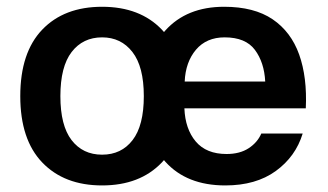

<svg xmlns="http://www.w3.org/2000/svg" viewBox="-20 -548 979 573"><path d="M530.3 -224.6Q532.7 -163.1 564.2 -125.7Q595.7 -88.4 656.2 -88.4Q695.8 -88.4 722.2 -105.7Q748.5 -123 759.8 -149.4H883.3Q862.3 -80.6 803 -37.6Q743.7 5.4 652.3 5.4Q537.1 5.4 473.4 -65.4Q409.7 -136.2 409.7 -261.2Q409.7 -386.2 473.4 -457Q537.1 -527.8 648.9 -527.8Q738.3 -527.8 793.5 -490.5Q848.6 -453.1 872.8 -385.3Q897 -317.4 892.6 -224.6ZM531.2 -304.7H771.5Q768.6 -361.8 740.7 -399.2Q712.9 -436.5 650.4 -436.5Q596.2 -436.5 564.9 -399.7Q533.7 -362.8 531.2 -304.7ZM284.7 -527.8Q397.9 -527.8 463.1 -459.5Q528.3 -391.1 528.3 -261.2Q528.3 -131.3 462.9 -63Q397.5 5.4 284.7 5.4Q171.9 5.4 106.2 -63Q40.5 -131.3 40.5 -261.2Q40.5 -391.1 106 -459.5Q171.4 -527.8 284.7 -527.8ZM284.7 -436.5Q227.5 -436.5 193.8 -392.8Q160.2 -349.1 160.2 -261.2Q160.2 -173.3 193.6 -129.9Q227.1 -86.4 284.7 -86.4Q342.3 -86.4 375.7 -129.9Q409.2 -173.3 409.2 -261.2Q409.2 -349.1 375.2 -392.8Q341.3 -436.5 284.7 -436.5Z"/></svg>

Font: Estedad-FD SemiBold
Style: Regular
Weight: 600
Designer: Amin Abedi
Version: Version 7.3